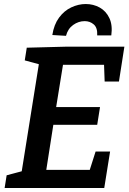

<svg xmlns="http://www.w3.org/2000/svg" viewBox="-20 -934 639 954"><path d="M455 -181H527L498 0H3L13 -63L88 -83L173 -615L103 -634L113 -697L305 -702H598L571 -529H500L497 -612H293L259 -402H477L463 -314H245L210 -90H426ZM406 -914Q444 -914 475.5 -896.5Q507 -879 523.5 -844Q540 -809 533 -758H463Q465 -796 446 -812.5Q427 -829 401 -829Q370 -829 343.5 -810Q317 -791 308 -756L240 -760Q248 -812 273.5 -846.5Q299 -881 334.5 -897.5Q370 -914 406 -914Z"/></svg>

Font: Bitter SemiBold
Style: Italic
Weight: 600
Italic angle: -9°
Designer: Sol Matas, and Bitter project Authors
Foundry: Sol Matas
Version: Version 2.001